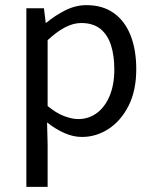

<svg xmlns="http://www.w3.org/2000/svg" viewBox="-20 -518 595 743"><path d="M82 205.1V-486.1H150L156.9 -430H159.6Q192.7 -457.9 232.6 -478Q272.6 -498.1 314.6 -498.1Q377.4 -498.1 420.3 -467.5Q463.1 -437 485.2 -381.3Q507.3 -325.5 507.3 -250.4Q507.3 -167.6 477.7 -109Q448 -50.4 400.2 -19.2Q352.3 12 296.8 12Q263.9 12 229.7 -2.9Q195.5 -17.8 162.1 -44.3L164.3 40.5V205.1ZM282.6 -57.2Q322.8 -57.2 354.4 -80.3Q385.9 -103.3 404.1 -146.5Q422.4 -189.7 422.4 -249.7Q422.4 -303.3 409.3 -343.7Q396.2 -384 368.1 -406.5Q340 -428.9 294.2 -428.9Q263.8 -428.9 232 -412.3Q200.2 -395.8 164.3 -362.5V-107.8Q197.6 -80.2 228.3 -68.7Q259 -57.2 282.6 -57.2Z"/></svg>

Font: Source Sans 3 Variable
Style: Regular
Weight: 200
Designer: Paul D. Hunt
Foundry: Adobe Systems Incorporated
Version: Version 3.026